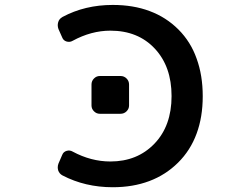

<svg xmlns="http://www.w3.org/2000/svg" viewBox="-20 -785 1040 794"><path d="M446.3 -10.7Q332 -10.7 238.3 -59.6Q225.6 -66.4 220.7 -80.1Q218.8 -86.9 218.8 -92.8Q218.8 -100.6 221.7 -108.4L237.3 -144.5Q242.2 -157.2 255.4 -161.1Q268.6 -165 280.3 -158.2Q356.4 -117.2 436.5 -117.2Q547.9 -117.2 618.7 -190.9Q689.5 -264.6 689.5 -387.7Q689.5 -509.8 620.1 -584Q550.8 -658.2 436.5 -658.2Q357.4 -658.2 280.3 -616.2Q268.6 -609.4 255.4 -613.3Q242.2 -617.2 237.3 -629.9L221.7 -665Q218.8 -672.9 218.8 -680.7Q218.8 -686.5 220.7 -693.4Q224.6 -707 238.3 -714.8Q331.1 -764.6 446.3 -764.6Q531.2 -764.6 598.6 -739.3Q667 -713.9 717.8 -663.1Q768.6 -612.3 793 -543Q818.4 -473.6 818.4 -387.2Q818.4 -300.8 793 -232.4Q767.6 -163.1 716.3 -112.3Q665 -61.5 597.2 -36.1Q529.3 -10.7 446.3 -10.7ZM392.6 -314.5Q378.9 -314.5 368.7 -324.7Q358.4 -335 358.4 -348.6V-435.5Q358.4 -450.2 368.7 -460.4Q378.9 -470.7 392.6 -470.7H478.5Q493.2 -470.7 503.4 -460.4Q513.7 -450.2 513.7 -435.5V-348.6Q513.7 -335 503.4 -324.7Q493.2 -314.5 478.5 -314.5Z"/></svg>

Font: Rounded-L Mgen+ 1m medium
Style: Regular
Weight: 500
Designer: [Source Han Sans]
Ryoko NISHIZUKA  (kana & ideographs); Paul D. Hunt (Latin, Greek & Cyrillic); Wenlong ZHANG  (bopomofo
Version: Version 1.059.20150602